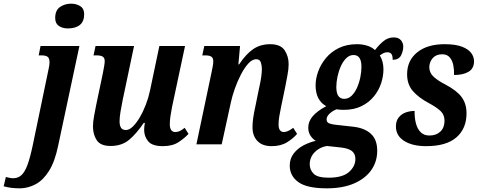

<svg xmlns="http://www.w3.org/2000/svg" viewBox="-148 -787 2615 1047"><path d="M222 -632Q193 -632 173 -645.5Q153 -659 153 -689Q153 -731 179.5 -749Q206 -767 240 -767Q268 -767 289.5 -753.5Q311 -740 311 -710Q311 -670 287.5 -651Q264 -632 222 -632ZM-37 240Q-65 240 -85 237.5Q-105 235 -128 229L-116 178Q-109 180 -97.5 182.5Q-86 185 -77 185Q-50 185 -31.5 168.5Q-13 152 1.5 113Q16 74 30 8L115 -401Q118 -415 120 -426Q122 -437 122 -448Q122 -469 112 -477Q102 -485 79 -485H63L73 -536H285L169 8Q151 95 119 145.5Q87 196 46.5 217.5Q6 239 -37 240Z M740 10Q682 10 660 -16.5Q638 -43 638 -79Q638 -95 642 -117H636Q596 -58 556 -24.5Q516 9 455 9Q400 9 379.5 -22.5Q359 -54 359 -97Q359 -123 365 -154Q371 -185 376 -212L413 -388Q417 -410 420 -426.5Q423 -443 423 -454Q423 -471 412.5 -478Q402 -485 379 -485H362L373 -536H583L520 -237Q514 -208 509 -177Q504 -146 504 -125Q504 -104 511.5 -91Q519 -78 539 -78Q557 -78 576.5 -97Q596 -116 614.5 -147.5Q633 -179 647.5 -217Q662 -255 670 -293L721 -536H861L790 -203Q786 -181 782 -156.5Q778 -132 778 -110Q778 -67 808 -67Q821 -67 832.5 -72.5Q844 -78 859 -90L880 -57Q858 -33 825 -11.5Q792 10 740 10Z M1333 10Q1282 10 1255 -19Q1228 -48 1229 -96Q1229 -118 1233 -145.5Q1237 -173 1246 -214L1262 -293Q1265 -307 1269.5 -328Q1274 -349 1277 -371.5Q1280 -394 1280 -411Q1280 -429 1274.5 -446.5Q1269 -464 1249 -464Q1227 -464 1205.5 -440Q1184 -416 1165 -379Q1146 -342 1132 -302Q1118 -262 1111 -229L1061 0H923L1007 -399Q1010 -413 1012.5 -427.5Q1015 -442 1015 -453Q1015 -471 1004.5 -478Q994 -485 972 -485H955L966 -536H1161L1152 -436H1156Q1193 -492 1232.5 -519Q1272 -546 1325 -546Q1382 -546 1404 -513Q1426 -480 1426 -437Q1426 -410 1419.5 -377Q1413 -344 1408 -316L1386 -210Q1380 -181 1375.5 -155.5Q1371 -130 1371 -109Q1371 -67 1400 -67Q1421 -67 1451 -90L1472 -57Q1451 -32 1417 -11Q1383 10 1333 10Z M1634 240Q1526 240 1479 206Q1432 172 1432 116Q1432 79 1452.5 51.5Q1473 24 1505.5 6.5Q1538 -11 1574 -19Q1558 -28 1545.5 -46.5Q1533 -65 1533 -91Q1533 -125 1557.5 -153.5Q1582 -182 1631 -208Q1573 -240 1573 -322Q1573 -358 1587 -397Q1601 -436 1629 -470Q1657 -504 1699.5 -525Q1742 -546 1799 -546Q1827 -546 1852.5 -538.5Q1878 -531 1897 -514Q1918 -542 1943 -562.5Q1968 -583 1999 -583Q2025 -583 2038 -568Q2051 -553 2051 -533Q2051 -509 2039 -485Q2027 -461 1993 -461Q1995 -502 1965 -502Q1952 -502 1942.5 -497Q1933 -492 1923 -485Q1943 -453 1943 -409Q1943 -372 1930.5 -333.5Q1918 -295 1891.5 -262Q1865 -229 1824 -208.5Q1783 -188 1727 -188Q1703 -188 1687 -191Q1665 -182 1649 -167Q1633 -152 1633 -136Q1633 -120 1646.5 -114.5Q1660 -109 1679 -107L1778 -96Q1840 -89 1874.5 -57.5Q1909 -26 1909 35Q1909 94 1877 140Q1845 186 1783.5 213Q1722 240 1634 240ZM1729 -248Q1752 -248 1769.5 -265Q1787 -282 1799 -309Q1811 -336 1817 -366Q1823 -396 1823 -423Q1823 -487 1780 -487Q1758 -487 1740.5 -470Q1723 -453 1711 -426.5Q1699 -400 1692.5 -369.5Q1686 -339 1686 -313Q1686 -278 1697.5 -263Q1709 -248 1729 -248ZM1644 182Q1720 182 1755 151Q1790 120 1790 80Q1790 52 1771.5 37Q1753 22 1709 17L1634 9Q1594 16 1567.5 43.5Q1541 71 1541 109Q1541 139 1562.5 160.5Q1584 182 1644 182Z M2176 10Q2101 10 2056 -18.5Q2011 -47 2011 -97Q2011 -128 2026.5 -147Q2042 -166 2065 -174Q2088 -182 2113 -182Q2112 -147 2119.5 -116.5Q2127 -86 2145 -67Q2163 -48 2194 -48Q2231 -48 2253.5 -69.5Q2276 -91 2276 -129Q2276 -161 2254.5 -181.5Q2233 -202 2190 -225Q2134 -255 2103 -291Q2072 -327 2072 -382Q2072 -457 2127 -501.5Q2182 -546 2276 -546Q2336 -546 2371 -532.5Q2406 -519 2421.5 -498Q2437 -477 2437 -453Q2437 -414 2407.5 -396Q2378 -378 2328 -378Q2329 -405 2324 -431Q2319 -457 2304.5 -474Q2290 -491 2264 -491Q2231 -491 2213 -471.5Q2195 -452 2193 -424Q2192 -392 2215 -370Q2238 -348 2281 -326Q2342 -294 2369 -258Q2396 -222 2396 -169Q2396 -86 2341 -38Q2286 10 2176 10Z"/></svg>

Font: Noto Serif Condensed
Style: Bold Italic
Weight: 700
Width: 3
Italic angle: -12°
Designer: Monotype Design Team
Foundry: Monotype Imaging Inc.
Version: Version 2.014